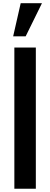

<svg xmlns="http://www.w3.org/2000/svg" viewBox="-20 -1149 305 1169"><path d="M67.4 0V-859.4H198.2V0ZM60.1 -927.7 106 -1129.4H235.4L136.2 -927.7Z"/></svg>

Font: Antonio
Style: Bold
Weight: 700
Designer: Vernon Adams
Foundry: Vernon Adams
Version: Version 1.002